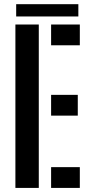

<svg xmlns="http://www.w3.org/2000/svg" viewBox="-20 -920 439 940"><path d="M55.4 0V-800H169.9V0ZM230.2 0V-101.7H370.8V0ZM230.2 -353.9V-455.6H360.8V-353.9ZM230.2 -698.3V-800H370.8V-698.3ZM59.2 -899.5H363.6V-839.4H59.2Z"/></svg>

Font: Big Shoulders Stencil Text Thin
Style: Regular
Weight: 100
Designer: Patric King
Foundry: XO Type Co
Version: Version 2.001